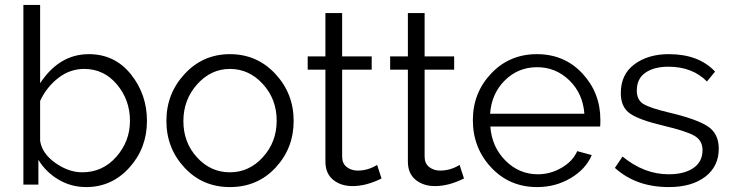

<svg xmlns="http://www.w3.org/2000/svg" viewBox="-20 -750 2976 780"><path d="M330 10Q269 10 217.5 -20.5Q166 -51 136 -101V0H75V-730H143V-412Q221 -530 341 -530Q446 -530 511.5 -448.5Q577 -367 577 -259Q577 -148 505.5 -69Q434 10 330 10ZM314 -50Q397 -50 452.5 -113Q508 -176 508 -259Q508 -344 455 -407Q402 -470 322 -470Q264 -470 216.5 -433Q169 -396 143 -340V-178Q151 -126 205 -88Q259 -50 314 -50Z M914 10Q803 10 729.5 -69Q656 -148 656 -259Q656 -370 730.5 -450Q805 -530 914 -530Q1024 -530 1098.5 -450Q1173 -370 1173 -259Q1173 -148 1099.5 -69Q1026 10 914 10ZM914 -470Q837 -470 781 -407.5Q725 -345 725 -258Q725 -171 780.5 -110.5Q836 -50 914 -50Q992 -50 1048 -111.5Q1104 -173 1104 -260Q1104 -347 1048 -408.5Q992 -470 914 -470Z M1512 -80 1530 -25Q1468 6 1412 6Q1365 6 1333.5 -19.5Q1302 -45 1302 -94V-467H1230V-521H1302V-697H1370V-521H1490V-467H1370V-113Q1370 -86 1388.5 -71.5Q1407 -57 1433 -57Q1475 -57 1512 -80Z M1847 -80 1865 -25Q1803 6 1747 6Q1700 6 1668.5 -19.5Q1637 -45 1637 -94V-467H1565V-521H1637V-697H1705V-521H1825V-467H1705V-113Q1705 -86 1723.5 -71.5Q1742 -57 1768 -57Q1810 -57 1847 -80Z M2162 10Q2050 10 1975.5 -69.5Q1901 -149 1901 -262Q1901 -373 1975.5 -451.5Q2050 -530 2161 -530Q2273 -530 2346 -451.5Q2419 -373 2419 -263Q2419 -240 2418 -236H1972Q1978 -153 2033.5 -97.5Q2089 -42 2165 -42Q2216 -42 2261.5 -68.5Q2307 -95 2325 -136L2384 -120Q2360 -63 2298.5 -26.5Q2237 10 2162 10ZM1971 -288H2354Q2348 -370 2293 -423.5Q2238 -477 2162 -477Q2085 -477 2031 -423.5Q1977 -370 1971 -288Z M2697 10Q2564 10 2478 -68L2509 -114Q2597 -42 2696 -42Q2760 -42 2797 -67.5Q2834 -93 2834 -140Q2834 -180 2800 -199Q2766 -218 2677 -239Q2579 -262 2540.5 -288Q2502 -314 2502 -372Q2502 -448 2557.5 -489Q2613 -530 2697 -530Q2819 -530 2885 -459L2852 -419Q2793 -479 2695 -479Q2638 -479 2602.5 -455Q2567 -431 2567 -382Q2567 -344 2594 -327.5Q2621 -311 2697 -293Q2808 -267 2854 -237.5Q2900 -208 2900 -146Q2900 -74 2845 -32Q2790 10 2697 10Z"/></svg>

Font: Raleway
Style: Regular
Weight: 400
Designer: Matt McInerney, Pablo Impallari, Rodrigo Fuenzalida
Foundry: Matt McInerney, Pablo Impallari, Rodrigo Fuenzalida
Version: Version 1.000;PS 001.001;hotconv 1.0.56; ttfautohint (v1.5)